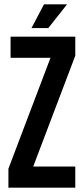

<svg xmlns="http://www.w3.org/2000/svg" viewBox="-20 -870 390 890"><path d="M204 -740H126L184 -850H291ZM329 -612 134 -98H329V0H19V-88L214 -602H29V-700H329Z"/></svg>

Font: Bebas Kai
Style: Regular
Weight: 400
Designer: Ryoichi Tsunekawa
Foundry: Dharma Type
Version: Version 1.001;PS 001.001;hotconv 1.0.70;makeotf.lib2.5.58329